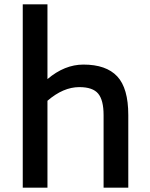

<svg xmlns="http://www.w3.org/2000/svg" viewBox="-20 -866 692 886"><path d="M572 -335V0H458V-335Q458 -404 433 -434Q408 -464 346 -464Q272 -464 199 -401V0H85V-846H199V-501Q278 -568 365 -568Q470 -568 521 -513.5Q572 -459 572 -335Z"/></svg>

Font: Biryani SemiBold
Style: Regular
Weight: 600
Designer: Dan Reynolds and Mathieu Réguer
Foundry: Dan Reynolds and Mathieu Réguer
Version: Version 1.004; ttfautohint (v1.1) -l 5 -r 5 -G 72 -x 0 -D la